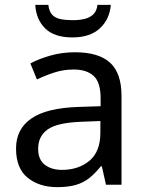

<svg xmlns="http://www.w3.org/2000/svg" viewBox="-20 -760 601 790"><path d="M288 -545Q386 -545 433 -502Q480 -459 480 -365V0H416L399 -76H395Q372 -47 347.5 -27.5Q323 -8 291.5 1Q260 10 215 10Q142 10 94 -28.5Q46 -67 46 -149Q46 -229 109 -272.5Q172 -316 303 -320L394 -323V-355Q394 -422 365 -448Q336 -474 283 -474Q241 -474 203 -461.5Q165 -449 132 -433L105 -499Q140 -518 188 -531.5Q236 -545 288 -545ZM314 -259Q214 -255 175.5 -227Q137 -199 137 -148Q137 -103 164.5 -82Q192 -61 235 -61Q303 -61 348 -98.5Q393 -136 393 -214V-262ZM436 -740Q431 -680 390.5 -643Q350 -606 278 -606Q204 -606 166.5 -642.5Q129 -679 125 -740H179Q182 -713 194.5 -699.5Q207 -686 228.5 -681.5Q250 -677 280 -677Q306 -677 327.5 -682Q349 -687 363.5 -700.5Q378 -714 381 -740Z"/></svg>

Font: Noto Sans Canadian Aboriginal
Style: Regular
Weight: 400
Designer: Monotype Design Team, Typotheque's Kevin King
Foundry: Monotype Imaging Inc.
Version: Version 2.002